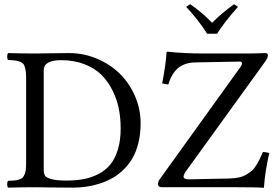

<svg xmlns="http://www.w3.org/2000/svg" viewBox="-20 -903 1345 926"><path d="M190.9 -564V-84Q190.9 -65.4 197.3 -55.7Q203.6 -45.9 228 -39.1Q252.4 -32.2 299.8 -32.2Q344.7 -32.2 381.6 -38.8Q418.5 -45.4 452.9 -62.7Q487.3 -80.1 510.7 -107.9Q534.2 -135.7 548.1 -180.4Q562 -225.1 562 -284.2Q562 -332.5 553.2 -377.7Q544.4 -422.9 522.9 -466.3Q501.5 -509.8 469.5 -541.7Q437.5 -573.7 387.5 -593.3Q337.4 -612.8 274.9 -612.8Q190.9 -612.8 190.9 -564ZM148.9 0Q93.3 0 19 2Q14.6 -2.4 14.6 -14.4Q14.6 -26.4 19 -30.8Q39.1 -31.7 50 -32.7Q61 -33.7 72.3 -37.1Q83.5 -40.5 88.9 -46.1Q94.2 -51.8 98.6 -61.8Q103 -71.8 104.5 -85.4Q106 -99.1 106 -120.1V-526.9Q106 -550.8 103.3 -565.4Q100.6 -580.1 95.7 -589.8Q90.8 -599.6 79.3 -604.2Q67.9 -608.9 55.2 -610.8Q42.5 -612.8 19 -613.8Q14.6 -618.2 14.6 -630.4Q14.6 -642.6 19 -647Q99.1 -645 148.9 -645Q164.6 -645 219 -646Q273.4 -647 313 -647Q383.8 -647 447.8 -619.9Q511.7 -592.8 557.9 -547.4Q604 -502 631.1 -439.5Q658.2 -377 658.2 -308.1Q658.2 -256.8 647.5 -213.6Q636.7 -170.4 618.2 -138.9Q599.6 -107.4 573.7 -82.8Q547.9 -58.1 519.3 -42.5Q490.7 -26.9 457.5 -16.6Q424.3 -6.3 393.6 -2.2Q362.8 2 331.1 2Q271.5 2 215.3 1Q159.2 0 148.9 0ZM742.2 -15.1Q742.2 -27.8 750 -38.1L1139.2 -579.1Q1147 -589.8 1147 -597.2Q1147 -606 1137.2 -606L925.8 -602.1Q871.1 -601.6 839.6 -575.4Q808.1 -549.3 792 -496.1Q778.3 -496.1 762.2 -501Q780.3 -595.2 783.2 -650.9L787.1 -653.8Q868.2 -645 964.8 -645H1186Q1203.1 -645 1229 -646Q1254.9 -647 1258.8 -647Q1272 -647 1272 -636.2Q1272 -627.9 1267.8 -620.1Q1263.7 -612.3 1248 -590.8L873 -71.8Q865.2 -57.6 865.2 -51.8Q865.2 -38.1 890.1 -38.1L1083 -42Q1109.4 -42.5 1130.6 -46.9Q1151.9 -51.3 1167.7 -60.8Q1183.6 -70.3 1194.6 -79.6Q1205.6 -88.9 1216.1 -106.2Q1226.6 -123.5 1232.4 -135.5Q1238.3 -147.5 1248 -169.9Q1261.7 -169.9 1278.8 -165Q1258.8 -79.6 1252.9 1L1251 2.9Q1224.6 0 1125 0H761.2Q742.2 0 742.2 -15.1ZM1026.9 -740.2H979Q941.4 -801.3 877.9 -870.1L897 -882.8Q957 -841.8 1002.9 -793Q1046.4 -837.4 1108.9 -882.8L1127.9 -870.1Q1063.5 -798.3 1026.9 -740.2Z"/></svg>

Font: Common Serif
Style: Regular
Weight: 400
Designer: Philipp H. Poll, Khaled Hosny
Foundry: Stefan Peev, Context Ltd.
Version: Version 1.026